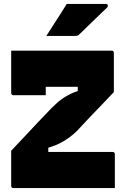

<svg xmlns="http://www.w3.org/2000/svg" viewBox="-20 -958 640 978"><path d="M565 0H48Q43 0 40 -3Q37 -6 37 -11V-190Q73 -228 108 -265.5Q143 -303 177 -339Q211 -375 244 -409Q259 -424 274 -437Q289 -450 304.5 -460Q320 -470 337 -478.5Q354 -487 372.5 -493Q391 -499 413 -505L376 -461V-536L409 -516Q363 -516 334.5 -516Q306 -516 283 -516Q260 -516 231 -516H202Q166 -516 136 -530.5Q106 -545 83.5 -570Q61 -595 49 -628.5Q37 -662 37 -700H549Q553 -700 555 -698.5Q557 -697 558.5 -695Q560 -693 560 -689V-489Q531 -458 499.5 -425.5Q468 -393 436.5 -360Q405 -327 373 -292Q356 -275 338.5 -262Q321 -249 303.5 -238.5Q286 -228 267 -220Q248 -212 228.5 -206.5Q209 -201 187 -195L226 -239V-164L190 -184Q237 -184 287 -184Q337 -184 383.5 -184Q430 -184 464 -184H554Q559 -184 562 -181Q565 -178 565 -173Q565 -129 565 -86.5Q565 -44 565 0ZM213 -473Q171 -473 130.5 -473Q90 -473 48 -473Q45 -473 42.5 -474.5Q40 -476 38.5 -478.5Q37 -481 37 -484Q37 -509 37 -536Q37 -563 37 -591.5Q37 -620 37 -647.5Q37 -675 37 -700Q91 -700 130.5 -679Q170 -658 191.5 -620Q213 -582 213 -532Q213 -523 213 -513Q213 -503 213 -493Q213 -483 213 -473ZM320 -938Q359 -938 391 -938Q423 -938 454 -938Q485 -938 521 -938Q527 -938 529 -932Q531 -926 527 -921Q507 -902 491 -886.5Q475 -871 459 -855.5Q443 -840 425 -822.5Q407 -805 383 -782Q380 -778 375 -776.5Q370 -775 362 -775Q335 -775 310 -775Q285 -775 262 -775Q239 -775 216 -775Q234 -803 251 -829.5Q268 -856 285.5 -883Q303 -910 320 -938Z"/></svg>

Font: Recursive Black
Style: Regular
Weight: 900
Version: Version 1.085